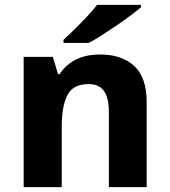

<svg xmlns="http://www.w3.org/2000/svg" viewBox="-20 -768 697 788"><path d="M391.1 -544.4Q478.5 -544.4 530.3 -497.8Q582 -451.2 582 -348.1V0H426.8V-308.6Q426.8 -365.2 407 -394Q387.2 -422.9 343.8 -422.9Q279.8 -422.9 256.6 -377.7Q233.4 -332.5 233.4 -248V0H77.1V-534.7H196.8L218.3 -463.4H224.6Q277.8 -544.4 391.1 -544.4ZM558.6 -748V-738.3Q543 -724.6 516.8 -705.1Q490.7 -685.5 459.7 -664.3Q428.7 -643.1 398.4 -623.8Q368.2 -604.5 344.2 -591.8H240.7V-605Q260.7 -623 286.4 -648.2Q312 -673.3 336.9 -699.7Q361.8 -726.1 378.4 -748Z"/></svg>

Font: Lunasima
Style: Bold
Weight: 700
Designer: The DocRepair Project, Monotype Design Team
Foundry: Google
Version: Version 2.009